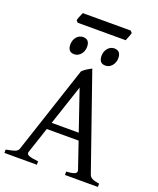

<svg xmlns="http://www.w3.org/2000/svg" viewBox="-167 -1029 928 1129"><g transform="rotate(20 297.5 -465.0)"><path d="M370.1 -261.2 284.2 -512.2 200.7 -261.2ZM186 -217.3 131.8 -54.2Q127 -39.1 145 -32.2Q163.1 -25.4 203.1 -21V0H0V-21Q33.2 -26.9 52.7 -33.2Q72.3 -39.6 77.1 -54.2L258.8 -604Q270 -616.2 286.6 -626.2Q303.2 -636.2 315.9 -643.1L521 -54.2Q523.4 -47.4 527.8 -42Q532.2 -36.6 539.6 -32.7Q546.9 -28.8 558.1 -25.9Q569.3 -22.9 585 -21V0H378.9V-21Q417 -23.4 431.6 -30.8Q446.3 -38.1 440.9 -54.2L385.3 -217.3ZM439 -752.4Q439 -738.8 434.6 -726.6Q430.2 -714.4 422.6 -705.3Q415 -696.3 404.8 -690.9Q394.5 -685.5 382.3 -685.5Q360.4 -685.5 350.8 -697.8Q341.3 -710 341.3 -732.4Q341.3 -746.1 345.7 -758.3Q350.1 -770.5 357.9 -779.5Q365.7 -788.6 375.7 -793.7Q385.7 -798.8 397.5 -798.8Q439 -798.8 439 -752.4ZM243.7 -752.4Q243.7 -738.8 239.3 -726.6Q234.9 -714.4 227.3 -705.3Q219.7 -696.3 209.5 -690.9Q199.2 -685.5 187 -685.5Q165 -685.5 155.5 -697.8Q146 -710 146 -732.4Q146 -746.1 150.4 -758.3Q154.8 -770.5 162.6 -779.5Q170.4 -788.6 180.4 -793.7Q190.4 -798.8 202.1 -798.8Q243.7 -798.8 243.7 -752.4ZM462.4 -918.5Q461.4 -913.1 459 -906Q456.5 -898.9 453.6 -891.8Q450.7 -884.8 448 -877.9Q445.3 -871.1 443.4 -866.7H143.1L132.3 -878.9Q133.3 -884.3 135.7 -891.1Q138.2 -897.9 141.1 -905Q144 -912.1 147 -918.7Q149.9 -925.3 152.3 -930.2H451.7Z"/></g></svg>

Font: Gentium Plus Viet
Style: Regular
Weight: 400
Designer: J. Victor Gaultney, Annie Olsen, Iska Routamaa, Becca Hirsbrunner
Foundry: SIL International
Version: Version 5.000